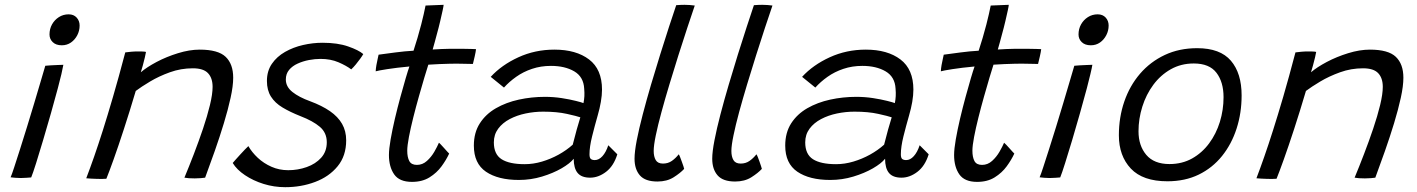

<svg xmlns="http://www.w3.org/2000/svg" viewBox="-20 -736 5880 797"><path d="M109.5 0.5Q102 1 90 2Q78 3 66 3Q53.5 3 43.2 2Q33 1 24 0Q29 -11 39 -41.8Q49 -72.5 63 -116.2Q77 -160 92.2 -209.5Q107.5 -259 122 -307.5Q136.5 -356 148.5 -396.8Q160.5 -437.5 168 -463Q176.5 -464 191 -464.8Q205.5 -465.5 220.2 -466.2Q235 -467 243 -467Q241 -454.5 234.8 -428Q228.5 -401.5 220 -369.5Q207.5 -322.5 191.5 -266Q175.5 -209.5 159.2 -155Q143 -100.5 129.8 -58.5Q116.5 -16.5 109.5 0.5ZM236.5 -548Q212.5 -548 199 -561Q185.5 -574 185.5 -593Q185.5 -616 196 -634.8Q206.5 -653.5 224.5 -665Q242.5 -676.5 265 -676.5Q286 -676.5 298.2 -663Q310.5 -649.5 310.5 -630Q310.5 -608.5 300.8 -589.8Q291 -571 274.5 -559.5Q258 -548 236.5 -548Z M421.5 6Q413.5 6.5 403 6.8Q392.5 7 382 6.5Q371 6.5 358.2 5.5Q345.5 4.5 338 4Q354 -38 370.8 -86Q387.5 -134 406.8 -194.5Q426 -255 449.2 -334.5Q472.5 -414 500 -518.5Q510.5 -520 524.2 -521.2Q538 -522.5 553 -522.5Q562 -522.5 571 -522.2Q580 -522 586 -520.5Q585.5 -515 581.5 -498.5Q577.5 -482 572.8 -464.2Q568 -446.5 564.5 -436Q589 -457 630 -478.8Q671 -500.5 718.8 -515.2Q766.5 -530 809 -530Q885.5 -530 916.8 -500Q948 -470 948 -413.5Q948 -379 937.2 -330Q926.5 -281 909.2 -224.2Q892 -167.5 871.5 -109.2Q851 -51 831.5 1.5Q825 2.5 813.5 3.5Q802 4.5 788.5 4.5Q775.5 4.5 764.2 3.8Q753 3 745.5 1.5Q764.5 -44 784.8 -96.8Q805 -149.5 822.8 -202Q840.5 -254.5 851.5 -300Q862.5 -345.5 862.5 -375.5Q862.5 -412 843.5 -432.2Q824.5 -452.5 780.5 -452.5Q731 -452.5 685.2 -436Q639.5 -419.5 602.8 -397.5Q566 -375.5 543.5 -358.5Q518 -272.5 494.2 -199.8Q470.5 -127 451.5 -74Q432.5 -21 421.5 6Z M1164 41Q1117.5 41 1074.2 27.5Q1031 14 997 -8.8Q963 -31.5 946 -59.5Q951 -65.5 959.5 -75Q968 -84.5 977.8 -95.2Q987.5 -106 996.5 -115.2Q1005.5 -124.5 1011 -129.5Q1025.5 -104 1050 -81Q1074.5 -58 1106.8 -43.8Q1139 -29.5 1176.5 -29.5Q1216.5 -29.5 1253.2 -42.5Q1290 -55.5 1313.2 -81.2Q1336.5 -107 1336.5 -145.5Q1336.5 -185 1307.8 -209.5Q1279 -234 1227 -254Q1184 -271 1152.8 -289.8Q1121.5 -308.5 1104.8 -335Q1088 -361.5 1088 -400Q1088 -441 1108.5 -471Q1129 -501 1163.2 -520.5Q1197.5 -540 1238 -549.2Q1278.5 -558.5 1319 -558.5Q1381.5 -558.5 1425.2 -543.2Q1469 -528 1488 -511.5Q1483.5 -503.5 1475 -491.8Q1466.5 -480 1457 -468.5Q1447.5 -457 1438 -448Q1417.5 -463.5 1385 -477.5Q1352.5 -491.5 1310.5 -491.5Q1287.5 -491.5 1262.5 -486.8Q1237.5 -482 1215.5 -472Q1193.5 -462 1180 -445.8Q1166.5 -429.5 1166.5 -406Q1166.5 -376 1193.8 -354.2Q1221 -332.5 1268 -315.5Q1316.5 -297.5 1349.8 -274.5Q1383 -251.5 1400 -221.8Q1417 -192 1417 -153.5Q1417 -89 1381.5 -45.8Q1346 -2.5 1288.2 19.2Q1230.5 41 1164 41Z M1844.5 -98.5Q1832.5 -72.5 1812.8 -45.5Q1793 -18.5 1763 0.2Q1733 19 1690 19Q1638 19 1616.2 -12.2Q1594.5 -43.5 1594.5 -92.5Q1594.5 -117.5 1601.5 -157.5Q1608.5 -197.5 1619.2 -243.2Q1630 -289 1642 -333Q1654 -377 1664 -411Q1674 -445 1679.5 -460Q1625.5 -455 1587.5 -449Q1549.5 -443 1539.5 -440Q1540 -452 1542.5 -466Q1545 -480 1547.8 -492Q1550.5 -504 1551.5 -509Q1580.5 -513 1620.2 -518.2Q1660 -523.5 1696.5 -525.5Q1705 -551 1713.2 -579.2Q1721.5 -607.5 1728.5 -634.5Q1734.5 -657 1739 -677.8Q1743.5 -698.5 1746.5 -713L1821.5 -716Q1821.5 -712 1817.5 -693.2Q1813.5 -674.5 1807.2 -647.8Q1801 -621 1793 -592.5Q1789 -577.5 1784.8 -561.8Q1780.5 -546 1776 -530.5Q1791 -531.5 1813 -532.5Q1835 -533.5 1849 -533.5Q1873.5 -534 1896.5 -533.5Q1919.5 -533 1936 -532.8Q1952.5 -532.5 1956 -532Q1955 -521.5 1950.5 -501.8Q1946 -482 1943 -470.5Q1938 -470.5 1908.5 -471.2Q1879 -472 1849.5 -471.5Q1828.5 -471 1803.5 -470Q1778.5 -469 1758 -467.5Q1752 -449 1741.5 -414Q1731 -379 1718.8 -335.5Q1706.5 -292 1695.5 -248.2Q1684.5 -204.5 1677.5 -167.8Q1670.5 -131 1670.5 -110.5Q1670.5 -83.5 1679 -67.5Q1687.5 -51.5 1710.5 -51.5Q1734 -51.5 1752.2 -68Q1770.5 -84.5 1783 -106.2Q1795.5 -128 1802 -143.5Q1804.5 -142 1810.5 -135.5Q1816.5 -129 1823.8 -121Q1831 -113 1836.8 -106.5Q1842.5 -100 1844.5 -98.5Z M2134 11Q2047.5 11 1997.2 -23.2Q1947 -57.5 1947 -131.5Q1947 -185.5 1971.8 -224Q1996.5 -262.5 2038.8 -286.8Q2081 -311 2133.8 -322.5Q2186.5 -334 2242 -334Q2277.5 -334 2311.5 -328.8Q2345.5 -323.5 2370.2 -317.2Q2395 -311 2402 -308Q2405 -322.5 2405.8 -336.8Q2406.5 -351 2405 -368Q2402.5 -417 2363.8 -439.8Q2325 -462.5 2267 -462.5Q2225 -462.5 2188.5 -450.2Q2152 -438 2122.8 -417.2Q2093.5 -396.5 2072 -372.5L2017 -417Q2062.5 -466.5 2131.8 -498.2Q2201 -530 2281.5 -530Q2371.5 -530 2425.2 -489.2Q2479 -448.5 2479 -364Q2479 -341 2474.2 -313.2Q2469.5 -285.5 2461 -256.5Q2448.5 -213 2437.8 -169.8Q2427 -126.5 2427 -95.5Q2427 -80.5 2432.8 -76Q2438.5 -71.5 2449 -71.5Q2466 -71.5 2480.8 -87.8Q2495.5 -104 2505 -133L2542.5 -95.5Q2527.5 -47 2495.8 -22.8Q2464 1.5 2429.5 1.5Q2394 1.5 2377.8 -18Q2361.5 -37.5 2361.5 -77Q2346 -57.5 2311 -37.2Q2276 -17 2229.8 -3Q2183.5 11 2134 11ZM2158 -54.5Q2193.5 -54.5 2229.8 -65.2Q2266 -76 2299 -94.2Q2332 -112.5 2357.5 -135.5Q2366.5 -171.5 2374 -198.2Q2381.5 -225 2389 -249Q2375 -254 2333.5 -263.2Q2292 -272.5 2234.5 -272.5Q2198 -272.5 2162 -265Q2126 -257.5 2096 -241.8Q2066 -226 2048 -201.8Q2030 -177.5 2030 -145Q2030 -95.5 2062.2 -75Q2094.5 -54.5 2158 -54.5Z M2820 -35Q2804.5 -18 2776.5 -0.2Q2748.5 17.5 2709 17.5Q2658.5 17.5 2636.2 -8Q2614 -33.5 2614 -77Q2614 -106 2623.2 -153.8Q2632.5 -201.5 2648 -260.8Q2663.5 -320 2682.2 -383.8Q2701 -447.5 2720.5 -509.8Q2740 -572 2757.2 -625Q2774.5 -678 2787 -714.5Q2806.5 -716 2821.5 -716Q2833 -716 2843.2 -715.2Q2853.5 -714.5 2864 -713Q2850.5 -673.5 2832.8 -620Q2815 -566.5 2796 -506.2Q2777 -446 2758.8 -385.5Q2740.5 -325 2725.8 -270.8Q2711 -216.5 2702.2 -174.2Q2693.5 -132 2693.5 -109.5Q2693.5 -86 2702 -71.5Q2710.5 -57 2732 -57Q2753 -57 2768.8 -68Q2784.5 -79 2797.5 -95.5Q2800 -92 2803.2 -83.8Q2806.5 -75.5 2810.2 -65Q2814 -54.5 2816.8 -46.2Q2819.5 -38 2820 -35Z M3142.5 -35Q3127 -18 3099 -0.2Q3071 17.5 3031.5 17.5Q2981 17.5 2958.8 -8Q2936.5 -33.5 2936.5 -77Q2936.5 -106 2945.8 -153.8Q2955 -201.5 2970.5 -260.8Q2986 -320 3004.8 -383.8Q3023.5 -447.5 3043 -509.8Q3062.5 -572 3079.8 -625Q3097 -678 3109.5 -714.5Q3129 -716 3144 -716Q3155.5 -716 3165.8 -715.2Q3176 -714.5 3186.5 -713Q3173 -673.5 3155.2 -620Q3137.5 -566.5 3118.5 -506.2Q3099.5 -446 3081.2 -385.5Q3063 -325 3048.2 -270.8Q3033.5 -216.5 3024.8 -174.2Q3016 -132 3016 -109.5Q3016 -86 3024.5 -71.5Q3033 -57 3054.5 -57Q3075.5 -57 3091.2 -68Q3107 -79 3120 -95.5Q3122.5 -92 3125.8 -83.8Q3129 -75.5 3132.8 -65Q3136.5 -54.5 3139.2 -46.2Q3142 -38 3142.5 -35Z M3426.5 11Q3340 11 3289.8 -23.2Q3239.5 -57.5 3239.5 -131.5Q3239.5 -185.5 3264.2 -224Q3289 -262.5 3331.2 -286.8Q3373.5 -311 3426.2 -322.5Q3479 -334 3534.5 -334Q3570 -334 3604 -328.8Q3638 -323.5 3662.8 -317.2Q3687.5 -311 3694.5 -308Q3697.5 -322.5 3698.2 -336.8Q3699 -351 3697.5 -368Q3695 -417 3656.2 -439.8Q3617.5 -462.5 3559.5 -462.5Q3517.5 -462.5 3481 -450.2Q3444.5 -438 3415.2 -417.2Q3386 -396.5 3364.5 -372.5L3309.5 -417Q3355 -466.5 3424.2 -498.2Q3493.5 -530 3574 -530Q3664 -530 3717.8 -489.2Q3771.5 -448.5 3771.5 -364Q3771.5 -341 3766.8 -313.2Q3762 -285.5 3753.5 -256.5Q3741 -213 3730.2 -169.8Q3719.5 -126.5 3719.5 -95.5Q3719.5 -80.5 3725.2 -76Q3731 -71.5 3741.5 -71.5Q3758.5 -71.5 3773.2 -87.8Q3788 -104 3797.5 -133L3835 -95.5Q3820 -47 3788.2 -22.8Q3756.5 1.5 3722 1.5Q3686.5 1.5 3670.2 -18Q3654 -37.5 3654 -77Q3638.5 -57.5 3603.5 -37.2Q3568.5 -17 3522.2 -3Q3476 11 3426.5 11ZM3450.5 -54.5Q3486 -54.5 3522.2 -65.2Q3558.5 -76 3591.5 -94.2Q3624.5 -112.5 3650 -135.5Q3659 -171.5 3666.5 -198.2Q3674 -225 3681.5 -249Q3667.5 -254 3626 -263.2Q3584.5 -272.5 3527 -272.5Q3490.5 -272.5 3454.5 -265Q3418.5 -257.5 3388.5 -241.8Q3358.5 -226 3340.5 -201.8Q3322.5 -177.5 3322.5 -145Q3322.5 -95.5 3354.8 -75Q3387 -54.5 3450.5 -54.5Z M4190.5 -98.5Q4178.5 -72.5 4158.8 -45.5Q4139 -18.5 4109 0.2Q4079 19 4036 19Q3984 19 3962.2 -12.2Q3940.5 -43.5 3940.5 -92.5Q3940.5 -117.5 3947.5 -157.5Q3954.5 -197.5 3965.2 -243.2Q3976 -289 3988 -333Q4000 -377 4010 -411Q4020 -445 4025.5 -460Q3971.5 -455 3933.5 -449Q3895.5 -443 3885.5 -440Q3886 -452 3888.5 -466Q3891 -480 3893.8 -492Q3896.5 -504 3897.5 -509Q3926.5 -513 3966.2 -518.2Q4006 -523.5 4042.5 -525.5Q4051 -551 4059.2 -579.2Q4067.5 -607.5 4074.5 -634.5Q4080.5 -657 4085 -677.8Q4089.5 -698.5 4092.5 -713L4167.5 -716Q4167.5 -712 4163.5 -693.2Q4159.5 -674.5 4153.2 -647.8Q4147 -621 4139 -592.5Q4135 -577.5 4130.8 -561.8Q4126.5 -546 4122 -530.5Q4137 -531.5 4159 -532.5Q4181 -533.5 4195 -533.5Q4219.5 -534 4242.5 -533.5Q4265.5 -533 4282 -532.8Q4298.5 -532.5 4302 -532Q4301 -521.5 4296.5 -501.8Q4292 -482 4289 -470.5Q4284 -470.5 4254.5 -471.2Q4225 -472 4195.5 -471.5Q4174.5 -471 4149.5 -470Q4124.5 -469 4104 -467.5Q4098 -449 4087.5 -414Q4077 -379 4064.8 -335.5Q4052.5 -292 4041.5 -248.2Q4030.5 -204.5 4023.5 -167.8Q4016.5 -131 4016.5 -110.5Q4016.5 -83.5 4025 -67.5Q4033.5 -51.5 4056.5 -51.5Q4080 -51.5 4098.2 -68Q4116.5 -84.5 4129 -106.2Q4141.5 -128 4148 -143.5Q4150.5 -142 4156.5 -135.5Q4162.5 -129 4169.8 -121Q4177 -113 4182.8 -106.5Q4188.5 -100 4190.5 -98.5Z M4381 0.5Q4373.5 1 4361.5 2Q4349.5 3 4337.5 3Q4325 3 4314.8 2Q4304.5 1 4295.5 0Q4300.5 -11 4310.5 -41.8Q4320.5 -72.5 4334.5 -116.2Q4348.5 -160 4363.8 -209.5Q4379 -259 4393.5 -307.5Q4408 -356 4420 -396.8Q4432 -437.5 4439.5 -463Q4448 -464 4462.5 -464.8Q4477 -465.5 4491.8 -466.2Q4506.5 -467 4514.5 -467Q4512.5 -454.5 4506.2 -428Q4500 -401.5 4491.5 -369.5Q4479 -322.5 4463 -266Q4447 -209.5 4430.8 -155Q4414.5 -100.5 4401.2 -58.5Q4388 -16.5 4381 0.5ZM4508 -548Q4484 -548 4470.5 -561Q4457 -574 4457 -593Q4457 -616 4467.5 -634.8Q4478 -653.5 4496 -665Q4514 -676.5 4536.5 -676.5Q4557.5 -676.5 4569.8 -663Q4582 -649.5 4582 -630Q4582 -608.5 4572.2 -589.8Q4562.5 -571 4546 -559.5Q4529.5 -548 4508 -548Z M4826 16.5Q4724 16.5 4674.2 -36.2Q4624.5 -89 4624.5 -174.5Q4624.5 -249 4647 -314.5Q4669.5 -380 4712.2 -429.8Q4755 -479.5 4815 -507.8Q4875 -536 4949.5 -536Q5045 -536 5089.5 -484Q5134 -432 5134 -340Q5134 -267 5113.2 -202.5Q5092.5 -138 5052.8 -88.5Q5013 -39 4956 -11.2Q4899 16.5 4826 16.5ZM4834.5 -55Q4887 -55 4928.5 -78.2Q4970 -101.5 4999.2 -141Q5028.5 -180.5 5043.8 -230.2Q5059 -280 5059 -332.5Q5059 -395.5 5029.5 -434Q5000 -472.5 4935.5 -472.5Q4882.5 -472.5 4840 -448.5Q4797.5 -424.5 4767.5 -384Q4737.5 -343.5 4721.8 -293.2Q4706 -243 4706 -191Q4706 -131.5 4738.2 -93.2Q4770.5 -55 4834.5 -55Z M5279 6Q5271 6.5 5260.5 6.8Q5250 7 5239.5 6.5Q5228.5 6.5 5215.8 5.5Q5203 4.5 5195.5 4Q5211.5 -38 5228.2 -86Q5245 -134 5264.2 -194.5Q5283.5 -255 5306.8 -334.5Q5330 -414 5357.5 -518.5Q5368 -520 5381.8 -521.2Q5395.5 -522.5 5410.5 -522.5Q5419.5 -522.5 5428.5 -522.2Q5437.5 -522 5443.5 -520.5Q5443 -515 5439 -498.5Q5435 -482 5430.2 -464.2Q5425.5 -446.5 5422 -436Q5446.5 -457 5487.5 -478.8Q5528.5 -500.5 5576.2 -515.2Q5624 -530 5666.5 -530Q5743 -530 5774.2 -500Q5805.5 -470 5805.5 -413.5Q5805.5 -379 5794.8 -330Q5784 -281 5766.8 -224.2Q5749.5 -167.5 5729 -109.2Q5708.5 -51 5689 1.5Q5682.5 2.5 5671 3.5Q5659.5 4.5 5646 4.5Q5633 4.5 5621.8 3.8Q5610.5 3 5603 1.5Q5622 -44 5642.2 -96.8Q5662.5 -149.5 5680.2 -202Q5698 -254.5 5709 -300Q5720 -345.5 5720 -375.5Q5720 -412 5701 -432.2Q5682 -452.5 5638 -452.5Q5588.5 -452.5 5542.8 -436Q5497 -419.5 5460.2 -397.5Q5423.5 -375.5 5401 -358.5Q5375.5 -272.5 5351.8 -199.8Q5328 -127 5309 -74Q5290 -21 5279 6Z"/></svg>

Font: Grandstander Thin Light
Style: Italic
Weight: 300
Italic angle: -15°
Version: Version 1.200